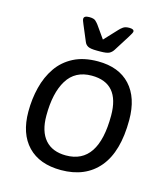

<svg xmlns="http://www.w3.org/2000/svg" viewBox="-108 -804 786 896"><g transform="rotate(15 284.5 -356.0)"><path d="M287 -576Q256 -576 244 -582.5Q232 -589 227 -602L195 -678Q192 -686 189.5 -692Q187 -698 187 -703Q187 -718 213 -718Q235 -718 243.5 -710Q252 -702 258 -694L301 -633L358 -694Q366 -703 376.5 -710.5Q387 -718 406 -718Q429 -718 429 -706Q429 -700 415 -678L367 -602Q359 -589 347 -582.5Q335 -576 303 -576ZM269 6Q165 6 108.5 -53Q52 -112 52 -219Q52 -280 66 -336Q80 -392 110 -435.5Q140 -479 188.5 -504Q237 -529 306 -529Q407 -529 462 -469.5Q517 -410 517 -302Q517 -149 452 -71.5Q387 6 269 6ZM274 -66Q430 -66 430 -300Q430 -457 295 -457Q215 -457 176.5 -394.5Q138 -332 138 -222Q138 -146 173 -106Q208 -66 274 -66Z"/></g></svg>

Font: Asap
Style: Italic
Weight: 400
Italic angle: -6°
Designer: Pablo Cosgaya
Foundry: Omnibus-Type
Version: Version 3.001; ttfautohint (v1.8.3)